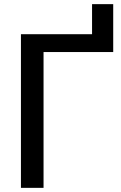

<svg xmlns="http://www.w3.org/2000/svg" viewBox="-20 -906 584 926"><path d="M81 0H190V-655H526V-886H424V-741H81Z"/></svg>

Font: Cheyenne Sans Medium
Style: Regular
Weight: 500
Designer: The Public Sans project authors (U.S. Web Design System), Libre Franklin designed by Pablo Impallari and Rodrigo Fuenzal
Foundry: The Cheyenne Sans Project Authors
Version: Version 2.007